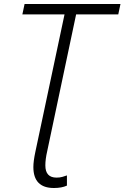

<svg xmlns="http://www.w3.org/2000/svg" viewBox="-20 -734 623 961"><path d="M250 207Q289 207 315 195V144Q304 148 291.5 151.5Q279 155 263 155Q207 155 207 94Q207 63 216 24L361 -662H572L583 -714H103L92 -662H303L157 26Q147 73 147 102Q147 207 250 207Z"/></svg>

Font: Noto Sans UI Light
Style: Italic
Weight: 300
Italic angle: -12°
Designer: Monotype Design Team
Foundry: Monotype Imaging Inc.
Version: Version 1.901